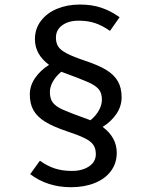

<svg xmlns="http://www.w3.org/2000/svg" viewBox="-20 -737 655 829"><path d="M496.4 -662.6 454.9 -603.6Q422.6 -626.2 391.5 -636.9Q360.5 -647.7 319.5 -647.7Q275.4 -647.7 248.5 -627.7Q221.5 -607.7 221.5 -574.9Q221.5 -550.8 231.8 -535.4Q242.1 -520 268.7 -506.2Q295.4 -492.3 348.2 -474.4Q405.6 -455.4 439.5 -434.6Q473.3 -413.8 489.2 -385.6Q505.1 -357.4 505.1 -317.4Q505.1 -277.9 482.3 -244.6Q459.5 -211.3 423.1 -189.2Q484.1 -143.6 484.1 -77.4Q484.1 -32.3 459 1.5Q433.8 35.4 389 53.3Q344.1 71.3 286.7 71.3Q184.6 71.3 110.3 14.9L152.3 -43.1Q183.6 -20.5 216.4 -9.7Q249.2 1 290.8 1Q335.4 1 364.6 -18.7Q393.8 -38.5 393.8 -71.3Q393.8 -95.4 383.3 -111Q372.8 -126.7 346.4 -140Q320 -153.3 267.2 -170.8Q209.2 -190.3 175.1 -211.3Q141 -232.3 124.9 -260.3Q108.7 -288.2 108.7 -328.7Q108.7 -367.7 132.1 -401Q155.4 -434.4 191.8 -456.9Q130.8 -502.1 130.8 -567.7Q130.8 -612.8 156.7 -646.9Q182.6 -681 226.7 -699.2Q270.8 -717.4 324.6 -717.4Q377.4 -717.4 418.5 -703.3Q459.5 -689.2 496.4 -662.6ZM195.4 -339.5Q195.4 -310.3 208.5 -293.6Q221.5 -276.9 251.8 -263.3Q282.1 -249.7 359 -222.1L370.8 -217.9Q394.4 -237.4 407.2 -260.8Q420 -284.1 420 -306.7Q420 -335.4 406.2 -351.8Q392.3 -368.2 360.5 -382.3Q328.7 -396.4 244.6 -427.2Q221 -407.7 208.2 -384.6Q195.4 -361.5 195.4 -339.5Z"/></svg>

Font: Fira Code
Style: Regular
Weight: 400
Designer: Carrois Corporate, Edenspiekermann AG, Nikita Prokopov
Foundry: Carrois Corporate, Edenspiekermann AG, Nikita Prokopov
Version: Version 5.002